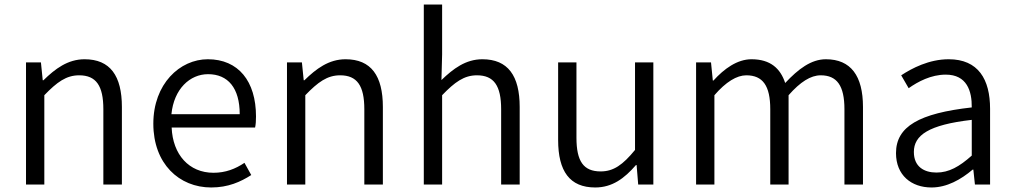

<svg xmlns="http://www.w3.org/2000/svg" viewBox="-20 -816 4481 849"><path d="M95 0H176V-395C232 -453 273 -483 330 -483C405 -483 437 -437 437 -333V0H519V-343C519 -481 467 -554 354 -554C280 -554 224 -512 172 -461H169L161 -540H95Z M914 13C989 13 1044 -12 1091 -42L1061 -96C1021 -69 977 -52 924 -52C816 -52 744 -132 739 -252H1108C1111 -265 1112 -283 1112 -301C1112 -457 1034 -554 899 -554C775 -554 658 -445 658 -269C658 -92 772 13 914 13ZM738 -311C749 -423 820 -488 900 -488C988 -488 1040 -427 1040 -311Z M1249 0H1330V-395C1386 -453 1427 -483 1484 -483C1559 -483 1591 -437 1591 -333V0H1673V-343C1673 -481 1621 -554 1508 -554C1434 -554 1378 -512 1326 -461H1323L1315 -540H1249Z M1854 0H1935V-395C1991 -453 2032 -483 2089 -483C2164 -483 2196 -437 2196 -333V0H2278V-343C2278 -481 2226 -554 2113 -554C2039 -554 1984 -512 1932 -462L1935 -575V-796H1854Z M2612 13C2687 13 2741 -27 2792 -86H2795L2802 0H2869V-540H2788V-153C2734 -87 2693 -58 2636 -58C2560 -58 2529 -103 2529 -207V-540H2448V-197C2448 -59 2499 13 2612 13Z M3058 0H3139V-395C3190 -454 3238 -483 3280 -483C3353 -483 3386 -437 3386 -333V0H3467V-395C3519 -454 3565 -483 3609 -483C3681 -483 3714 -437 3714 -333V0H3796V-343C3796 -481 3742 -554 3632 -554C3567 -554 3510 -511 3452 -449C3431 -513 3387 -554 3303 -554C3240 -554 3182 -512 3135 -460H3132L3124 -540H3058Z M4099 13C4167 13 4229 -22 4281 -66H4284L4291 0H4358V-335C4358 -465 4306 -554 4175 -554C4088 -554 4012 -514 3965 -483L3998 -426C4039 -455 4097 -486 4162 -486C4255 -486 4278 -414 4277 -341C4045 -315 3942 -257 3942 -139C3942 -41 4010 13 4099 13ZM4121 -53C4066 -53 4021 -79 4021 -144C4021 -218 4086 -264 4277 -286V-128C4222 -79 4176 -53 4121 -53Z"/></svg>

Font: Genne Gothic Normal
Style: Regular
Weight: 350
Designer: Ryoko NISHIZUKA (kana & ideographs); Paul D. Hunt (Latin, Greek & Cyrillic); Wenlong ZHANG (bopomofo); Sandoll Communica
Foundry: Adobe Systems Incorporated
Version: Version 1.004;PS 1.004;hotconv 16.6.51;makeotf.lib2.5.65220